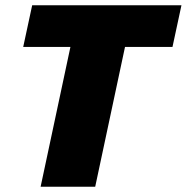

<svg xmlns="http://www.w3.org/2000/svg" viewBox="-20 -708 708 728"><path d="M134 0 247 -530H68L102 -688H668L634 -530H454L341 0Z"/></svg>

Font: Saira Thin ExtraBold
Style: Italic
Weight: 800
Italic angle: -12°
Version: Version 1.101